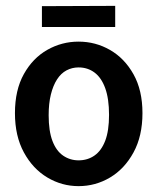

<svg xmlns="http://www.w3.org/2000/svg" viewBox="-20 -631 537 655"><path d="M248 4Q191 4 141.5 -25.5Q92 -55 61.5 -111Q31 -167 31 -245Q31 -324 61.5 -378.5Q92 -433 141.5 -461Q191 -489 248 -489Q306 -489 355.5 -460.5Q405 -432 435.5 -377.5Q466 -323 466 -245Q466 -167 435.5 -111Q405 -55 355.5 -25.5Q306 4 248 4ZM248 -84Q279 -84 302.5 -100.5Q326 -117 339 -151Q352 -185 352 -239Q352 -294 339 -330Q326 -366 302.5 -383.5Q279 -401 248 -401Q226 -401 207 -391Q188 -381 174.5 -360Q161 -339 153.5 -308.5Q146 -278 146 -238Q146 -184 159 -150Q172 -116 195.5 -100Q219 -84 248 -84ZM123 -539V-610L373 -611V-539Z"/></svg>

Font: Kreon SemiBold
Style: Regular
Weight: 600
Designer: Julia Petretta
Foundry: Julia Petretta and Eli Heuer
Version: Version 2.002